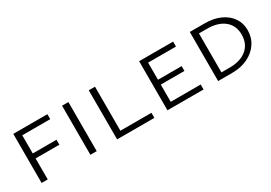

<svg xmlns="http://www.w3.org/2000/svg" viewBox="6 -1020 2224 1575"><g transform="rotate(-30 1118.0 -232.5)"><path d="M152 -418V-246H377V-199H152V0H94V-465H417V-418Z M556 -465H616V0H556Z M1162 -48V0H809V-465H868V-48Z M1628 -47V0H1286V-465H1608V-418H1344V-256H1568V-210H1344V-47Z M1766 0V-465H1910Q1990 -465 2052.5 -437Q2115 -409 2150 -358.5Q2185 -308 2185 -242Q2185 -172 2148.5 -117Q2112 -62 2047 -31Q1982 0 1898 0ZM1902 -417H1825V-48H1903Q2006 -48 2065 -97.5Q2124 -147 2124 -235Q2124 -320 2064.5 -368.5Q2005 -417 1902 -417Z"/></g></svg>

Font: Ysabeau SC Semilight
Style: Regular
Weight: 300
Designer: Christian Thalmann (Catharsis Fonts)
Version: Version 0.003